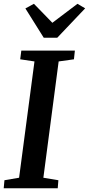

<svg xmlns="http://www.w3.org/2000/svg" viewBox="-22 -1016 480 1036"><path d="M-2 0 2 -43.5 81 -57 164 -684.5 87 -696 93 -743H382L377 -696L294.5 -684.5L212 -57L293 -43.5L289.5 0ZM214 -812.5 115 -970.5 161 -995.5Q186 -970 211 -944.2Q236 -918.5 260.5 -893Q294.5 -918.5 328.2 -944.2Q362 -970 396 -995.5L437.5 -971L287 -812.5Z"/></svg>

Font: Merriweather 20pt SemiBold
Style: Italic
Weight: 600
Italic angle: -7.8°
Version: Version 2.101